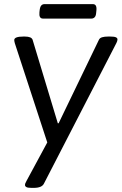

<svg xmlns="http://www.w3.org/2000/svg" viewBox="-20 -702 589 930"><path d="M132 208Q114 208 107.5 204Q101 200 101 194Q101 191 102 187.5Q103 184 108 175L209 -12L52 -492Q51 -495 50 -500Q49 -505 49 -508Q49 -525 94 -525H100Q133 -525 138 -509L260 -105H264L459 -509Q463 -518 474.5 -521.5Q486 -525 504 -525H513Q533 -525 541 -521.5Q549 -518 549 -511Q549 -504 544 -494L193 187Q183 208 144 208ZM188 -612Q168 -612 171 -642L172 -652Q174 -669 180 -675.5Q186 -682 195 -682H430Q450 -682 447 -652L446 -642Q445 -625 438.5 -618.5Q432 -612 423 -612Z"/></svg>

Font: Asap Semi Expanded Semi Expanded Regular
Style: Italic
Weight: 400
Width: 6
Italic angle: -6°
Designer: Pablo Cosgaya
Foundry: Omnibus-Type
Version: Version 3.001; ttfautohint (v1.8.4.7-5d5b)